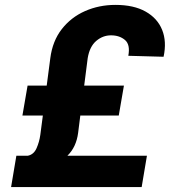

<svg xmlns="http://www.w3.org/2000/svg" viewBox="-20 -757 712 777"><path d="M553.3 0H24.9L46.2 -126.8H92.7Q116.8 -131.7 128 -157.3Q139.2 -182.9 143.1 -210.9L153.4 -289.4H70.7L91.6 -410.5H169L183.6 -521.7Q192.5 -590.9 229.9 -639Q267.4 -687.1 324.2 -712.2Q381 -737.2 447.1 -737.2Q521.3 -737.2 569.2 -710.2Q617.2 -683.2 636.2 -636Q655.2 -588.8 642 -527.3L499.3 -531.2Q507.8 -576.7 485.6 -595.3Q463.4 -614 429.3 -614Q396 -614 369.3 -591.3Q342.7 -568.5 334.9 -521.7L320.7 -410.5H481.5L460.6 -289.4H305L296.2 -219.5Q288.7 -161.6 252.8 -126.8H574.6Z"/></svg>

Font: Inter UI
Style: Bold Italic
Weight: 700
Italic angle: 9.39999°
Designer: Rasmus Andersson
Foundry: rsms
Version: 3.2;8d6f07862